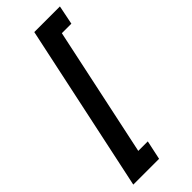

<svg xmlns="http://www.w3.org/2000/svg" viewBox="-256 -771 842 842"><g transform="rotate(-45 165.5 -350.0)"><path d="M6 40 172 -740H331L313 -651H254L126 -49H185L166 40Z"/></g></svg>

Font: Raleway SemiBold
Style: Italic
Weight: 600
Italic angle: -12°
Designer: Matt McInerney, Pablo Impallari, Rodrigo Fuenzalida
Foundry: Matt McInerney, Pablo Impallari, Rodrigo Fuenzalida
Version: Version 4.026